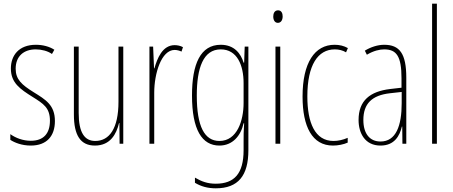

<svg xmlns="http://www.w3.org/2000/svg" viewBox="-20 -780 2461 1042"><path d="M278 -123C278 -210 228 -239 162 -280C98 -320 65 -349 65 -407C65 -475 109 -512 174 -512C206 -512 240 -503 262 -487L275 -510C249 -527 213 -537 175 -537C82 -537 39 -479 39 -408C39 -330 90 -296 157 -254C216 -217 251 -195 251 -125C251 -56 217 -16 147 -16C105 -16 65 -31 36 -52V-21C59 -6 98 10 147 10C235 10 278 -43 278 -123Z M649 -527H623V-228C623 -82 573 -15 497 -15C439 -15 407 -60 407 -167V-527H381V-159C381 -45 417 10 495 10C580 10 612 -54 626 -112H628L629 0H649Z M928 -535C861 -535 833 -462 818 -409H816L811 -527H791V0H817V-277C817 -380 855 -509 928 -509C942 -509 957 -504 965 -500L973 -524C959 -532 941 -535 928 -535Z M1178 -537C1068 -537 1022 -433 1022 -262C1022 -76 1076 10 1171 10C1242 10 1287 -43 1302 -111H1305C1302 -70 1302 -43 1302 -12V35C1302 163 1251 217 1151 217C1106 217 1074 205 1038 184V212C1071 232 1108 242 1151 242C1273 242 1328 173 1328 35V-527H1308L1305 -440H1302C1287 -489 1252 -537 1178 -537ZM1178 -512C1267 -512 1302 -426 1302 -329V-221C1302 -126 1267 -15 1171 -15C1090 -15 1048 -93 1048 -262C1048 -411 1083 -512 1178 -512Z M1489 -724C1469 -724 1463 -706 1463 -690C1463 -672 1471 -656 1488 -656C1504 -656 1514 -670 1514 -691C1514 -707 1508 -724 1489 -724ZM1501 -527H1475V0H1501Z M1787 10C1814 10 1845 4 1867 -6V-32C1842 -21 1815 -15 1790 -15C1689 -15 1648 -114 1648 -257C1648 -427 1705 -512 1797 -512C1819 -512 1840 -507 1858 -496L1868 -519C1847 -531 1823 -537 1796 -537C1688 -537 1622 -440 1622 -256C1622 -93 1674 10 1787 10Z M2065 -537C2031 -537 1992 -525 1960 -505L1971 -483C2008 -505 2041 -512 2065 -512C2132 -512 2159 -475 2159 -355V-304L2098 -297C1988 -284 1926 -234 1926 -129C1926 -57 1961 10 2045 10C2121 10 2149 -43 2161 -93H2163L2164 0H2185V-358C2185 -489 2149 -537 2065 -537ZM2097 -274 2160 -281V-220C2160 -97 2129 -12 2045 -12C1987 -12 1952 -54 1952 -129C1952 -217 1998 -263 2097 -274Z M2351 0V-760H2325V0Z"/></svg>

Font: Noto Sans Tamil ExtraCondensed Thin
Style: Regular
Weight: 100
Width: 2
Designer: Jelle Bosma - Monotype Design Team
Foundry: Monotype Imaging Inc.
Version: Version 2.004